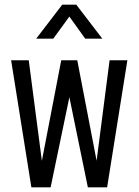

<svg xmlns="http://www.w3.org/2000/svg" viewBox="-20 -800 592 820"><path d="M114 0 27.5 -542.5H102.8L163.2 -79.5L152.5 -80.2L241.5 -542.5H310L399 -80.2L388.2 -79.5L448 -542.5H524L437.5 0H355.2L269.5 -418H283.2L196.2 0ZM134.5 -634.8 245.8 -780H305.8L417 -634.8H344L276.2 -729.2L207.5 -634.8Z"/></svg>

Font: Mohave Light
Style: Regular
Weight: 300
Designer: Gumpita Rahayu
Foundry: Tokotype
Version: Version 2.003